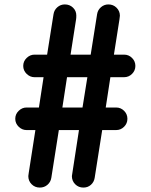

<svg xmlns="http://www.w3.org/2000/svg" viewBox="-20 -837 684 868"><path d="M479 -488 458 -351H505Q526 -351 541 -336Q556 -321 556 -300Q556 -279 541 -264Q526 -249 505 -249H442L408 -33Q405 -14 391 -1.5Q377 11 357 11Q335 11 320 -4Q305 -19 305 -41L307 -54L337 -249H246L212 -33Q209 -14 194.5 -1.5Q180 11 160 11Q138 11 123 -4Q108 -19 108 -41L110 -56L140 -249H100Q80 -249 64.5 -264Q49 -279 49 -300Q49 -321 64.5 -336Q80 -351 100 -351H156L177 -488H136Q116 -488 100.5 -503Q85 -518 85 -539Q85 -560 100.5 -575Q116 -590 136 -590H193L222 -773Q225 -792 239.5 -804.5Q254 -817 273 -817Q295 -817 310 -802.5Q325 -788 325 -767Q325 -755 324 -750L299 -590H390L419 -773Q422 -792 436.5 -804.5Q451 -817 470 -817Q492 -817 507 -802Q522 -787 522 -766Q522 -761 520 -749L495 -590H541Q562 -590 577 -575Q592 -560 592 -539Q592 -518 577 -503Q562 -488 541 -488ZM262 -351H353L375 -488H283Z"/></svg>

Font: Tsukimi Rounded
Style: Bold
Weight: 700
Designer: Takashi Funayama
Foundry: Takashi Funayama
Version: Version 1.032; ttfautohint (v1.8.3)